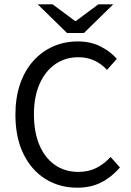

<svg xmlns="http://www.w3.org/2000/svg" viewBox="-20 -861 611 893"><path d="M339 12Q256.8 12 191.6 -28.4Q126.5 -68.7 89.1 -145Q51.7 -221.3 51.7 -327.7Q51.7 -406.9 73.4 -470Q95 -533.2 134.8 -577.5Q174.5 -621.9 227.4 -645.1Q280.2 -668.3 342.6 -668.3Q402.3 -668.3 448.5 -644.4Q494.8 -620.5 523.5 -587.3L477.7 -536Q451.9 -564.3 418.5 -579.5Q385.1 -594.8 344.4 -594.8Q283.1 -594.8 236.6 -562.3Q190.1 -529.8 164 -470.4Q137.8 -411.1 137.8 -329.5Q137.8 -246.8 163.2 -186.7Q188.5 -126.7 235.1 -94.1Q281.8 -61.5 344.7 -61.5Q391 -61.5 427.3 -79.5Q463.5 -97.5 494.4 -130.9L537.9 -82Q499.1 -37.2 450.8 -12.6Q402.6 12 339 12ZM291.6 -707.6 155.3 -841H224.6L329 -763.3H333L437.5 -841H506.8L370.5 -707.6Z"/></svg>

Font: Source Sans 3
Style: Regular
Weight: 200
Designer: Paul D. Hunt
Foundry: Adobe
Version: Version 3.046;hotconv 1.0.118;makeotfexe 2.5.65603